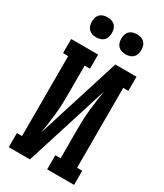

<svg xmlns="http://www.w3.org/2000/svg" viewBox="-232 -1041 964 1130"><g transform="rotate(30 250.0 -476.5)"><path d="M28 0V-96H63V-639H28V-735H211V-639H175V-441Q175 -407 173.5 -373Q172 -339 168.5 -305Q165 -271 160 -237.5Q155 -204 150 -171L328 -735H472V-639H437V-96H472V0H289V-96H325V-294Q325 -328 326.5 -362Q328 -396 331.5 -430Q335 -464 340 -497.5Q345 -531 350 -564L172 0ZM350 -817Q336 -817 322.5 -821Q309 -825 299.5 -834.5Q290 -844 286 -857.5Q282 -871 282 -885Q282 -899 286 -912.5Q290 -926 299.5 -935.5Q309 -945 322.5 -949Q336 -953 350 -953Q364 -953 377.5 -949Q391 -945 400.5 -935.5Q410 -926 414 -912.5Q418 -899 418 -885Q418 -871 414 -857.5Q410 -844 400.5 -834.5Q391 -825 377.5 -821Q364 -817 350 -817ZM150 -817Q136 -817 122.5 -821Q109 -825 99.5 -834.5Q90 -844 86 -857.5Q82 -871 82 -885Q82 -899 86 -912.5Q90 -926 99.5 -935.5Q109 -945 122.5 -949Q136 -953 150 -953Q164 -953 177.5 -949Q191 -945 200.5 -935.5Q210 -926 214 -912.5Q218 -899 218 -885Q218 -871 214 -857.5Q210 -844 200.5 -834.5Q191 -825 177.5 -821Q164 -817 150 -817Z"/></g></svg>

Font: Iosevka Curly Slab
Style: Bold
Weight: 700
Monospace: yes
Designer: Belleve Invis
Foundry: Belleve Invis
Version: Version 22.1.2; ttfautohint (v1.8.4)